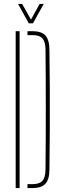

<svg xmlns="http://www.w3.org/2000/svg" viewBox="-20 -959 326 979"><path d="M60 0V-800H80V0ZM120 0V-20H145Q181 -20 196.2 -37Q211.5 -54 212 -93Q213 -170 213.2 -246.8Q213.5 -323.5 213.5 -400Q213.5 -476.5 213.2 -553.2Q213 -630 212 -707Q211.5 -746 196.5 -763Q181.5 -780 146 -780H120V-800H146Q191 -800 211.2 -778.2Q231.5 -756.5 232 -707Q233.5 -597 234 -498.2Q234.5 -399.5 234 -301Q233.5 -202.5 232 -93Q231.5 -43.5 211.2 -21.8Q191 0 145 0ZM127 -840 72 -939H93L138 -859L182 -939H203L148 -840Z"/></svg>

Font: Big Shoulders Stencil Display SC Thin
Style: Regular
Weight: 100
Designer: Patric King
Foundry: XO Type Co
Version: Version 2.001